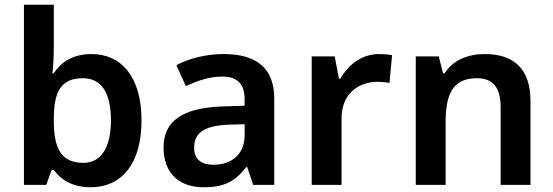

<svg xmlns="http://www.w3.org/2000/svg" viewBox="-20 -780 2335 810"><path d="M207 -580V-760H81V0H175L198 -63H207C236 -24 282 10 363 10C491 10 577 -86 577 -272C577 -456 492 -552 366 -552C285 -552 236 -516 207 -471H201C204 -493 207 -537 207 -580ZM330 -450C406 -450 448 -391 448 -273C448 -157 406 -93 332 -93C236 -93 207 -156 207 -272V-283C208 -396 239 -450 330 -450Z M923 -552C848 -552 777 -533 724 -505L764 -417C813 -439 863 -457 917 -457C977 -457 1012 -430 1012 -361V-334L918 -331C751 -325 670 -270 670 -158C670 -43 742 10 839 10C929 10 972 -16 1019 -75H1023L1048 0H1137V-364C1137 -492 1063 -552 923 -552ZM946 -254 1012 -256V-210C1012 -127 955 -85 881 -85C832 -85 799 -105 799 -157C799 -215 835 -250 946 -254Z M1579 -552C1505 -552 1448 -505 1416 -448H1410L1392 -542H1295V0H1421V-281C1421 -386 1494 -435 1574 -435C1588 -435 1610 -433 1623 -430L1634 -547C1620 -550 1596 -552 1579 -552Z M2024 -552C1956 -552 1891 -527 1856 -471H1849L1831 -542H1734V0H1860V-265C1860 -384 1891 -450 1992 -450C2061 -450 2092 -409 2092 -328V0H2218V-353C2218 -493 2145 -552 2024 -552Z"/></svg>

Font: Noto Sans Bengali UI SemiBold
Style: Regular
Weight: 600
Designer: Jelle Bosma - Monotype Design Team
Foundry: Monotype Imaging Inc.
Version: Version 2.003